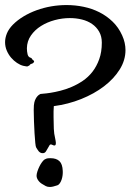

<svg xmlns="http://www.w3.org/2000/svg" viewBox="-20 -725 514 756"><path d="M460.9 -585.9Q467.8 -570.8 470.9 -556.4Q474.1 -542 474.1 -527.8Q474.1 -487.8 451.2 -451.2Q428.2 -414.6 389.4 -385Q350.6 -355.5 299.6 -335Q248.5 -314.5 191.9 -307.1Q190.9 -297.9 190.9 -286.9Q190.9 -275.9 190.9 -264.2Q190.9 -238.3 191.9 -217.8Q192.9 -197.3 196.8 -182.1Q199.7 -168.9 200 -162.4Q200.2 -155.8 198 -153.6Q195.8 -151.4 191.9 -152.3Q188 -153.3 183.1 -155.8Q178.2 -157.7 175 -153.1Q171.9 -148.4 168.5 -141.8Q165 -135.3 161.1 -129.2Q157.2 -123 150.9 -122.1Q145 -121.1 140.4 -123.3Q135.7 -125.5 132.3 -129.4Q128.9 -133.3 126.5 -137.7Q124 -142.1 122.1 -145Q120.6 -147 118.9 -162.6Q117.2 -178.2 116 -200.2Q114.7 -222.2 113.8 -246.6Q112.8 -271 112.8 -291Q112.8 -313.5 115.2 -321.8Q117.2 -330.1 120.4 -335.9Q123.5 -341.8 127 -345.7Q130.4 -349.6 133.8 -351.8Q137.2 -354 139.2 -355Q140.1 -355.5 150.9 -356.2Q161.6 -356.9 179 -359.6Q196.3 -362.3 217.8 -367.7Q239.3 -373 261.7 -382.6Q284.2 -392.1 305.7 -406.5Q327.1 -420.9 343.8 -442.1Q360.4 -463.4 370.6 -491.7Q380.9 -520 380.9 -557.1Q380.9 -582 370.4 -600.3Q359.9 -618.7 342.5 -630.6Q325.2 -642.6 302.5 -648.2Q279.8 -653.8 254.9 -653.8Q225.1 -653.8 195.3 -645.8Q165.5 -637.7 141.4 -622.6Q117.2 -607.4 101.8 -585.2Q86.4 -563 85.9 -535.2Q85.9 -522.9 88.6 -511.2Q91.3 -499.5 102.1 -497.1Q104.5 -496.1 106.2 -492.9Q107.9 -489.7 110.8 -487.8Q116.2 -484.9 113.3 -480Q110.4 -475.1 105 -474.1Q99.1 -472.7 97.7 -469.7Q96.2 -466.8 92.8 -465.8Q90.3 -465.3 90.1 -464.6Q89.8 -463.9 88.6 -463.6Q87.4 -463.4 83.7 -463.6Q80.1 -463.9 71.8 -465.8Q59.6 -468.8 46.9 -477.3Q34.2 -485.8 23.7 -498Q13.2 -510.3 6.6 -525.9Q0 -541.5 0 -559.1Q0 -575.7 7.1 -593.3Q14.2 -610.8 30.8 -627.9Q48.8 -646 72.8 -660.4Q96.7 -674.8 124.3 -684.8Q151.9 -694.8 181.9 -700Q211.9 -705.1 242.2 -705.1Q276.4 -705.1 309.3 -698.2Q342.3 -691.4 371.3 -676.8Q400.4 -662.1 423.6 -639.6Q446.8 -617.2 460.9 -585.9ZM227.1 -51.8Q227.5 -44.9 226.6 -35.9Q225.6 -26.9 222.9 -18.6Q220.2 -10.3 215.8 -3.7Q211.4 2.9 205.1 4.9Q187 11.2 176.8 11.2Q167 11.2 160.4 7.8Q153.8 4.4 147 0Q137.2 -5.4 130.6 -14.6Q124 -23.9 124 -33.2Q124 -40 127.2 -49.8Q130.4 -59.6 135 -69.1Q139.6 -78.6 145.3 -86.4Q150.9 -94.2 155.8 -97.2Q164.1 -101.6 169.2 -101.8Q174.3 -102.1 179.2 -102.1Q201.7 -102.1 213.9 -90.6Q226.1 -79.1 227.1 -51.8Z"/></svg>

Font: Oregano
Style: Regular
Weight: 400
Version: Version 1.000